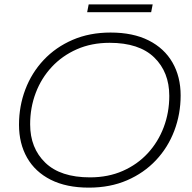

<svg xmlns="http://www.w3.org/2000/svg" viewBox="-20 -854 878 879"><path d="M387 5Q284 5 212.5 -31Q141 -67 104 -132Q67 -197 67 -283Q67 -368 96 -444.5Q125 -521 180 -579.5Q235 -638 312.5 -671.5Q390 -705 486 -705Q589 -705 660.5 -669Q732 -633 769.5 -568Q807 -503 807 -417Q807 -332 778 -255.5Q749 -179 694 -120.5Q639 -62 561.5 -28.5Q484 5 387 5ZM392 -42Q475 -42 542 -71.5Q609 -101 656.5 -152.5Q704 -204 729.5 -271.5Q755 -339 755 -415Q755 -524 686 -591Q617 -658 482 -658Q399 -658 332 -628.5Q265 -599 217 -547.5Q169 -496 143.5 -428.5Q118 -361 118 -285Q118 -176 187.5 -109Q257 -42 392 -42ZM379 -798 386 -834H679L672 -798Z"/></svg>

Font: Montserrat Light
Style: Italic
Weight: 300
Italic angle: -11.3°
Designer: Julieta Ulanovsky
Foundry: Julieta Ulanovsky
Version: Version 9.000; ttfautohint (v1.8.4.7-5d5b)